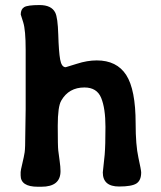

<svg xmlns="http://www.w3.org/2000/svg" viewBox="-20 -730 623 745"><path d="M214.8 -65.9Q214.8 -5.4 140.6 -5.4H126.5Q60.1 -5.4 60.1 -49.3V-62.5Q60.1 -68.4 66.7 -95.7Q73.2 -123 75.7 -139.2Q78.1 -155.3 78.1 -208L79.6 -306.6V-537.1Q79.6 -613.3 70.1 -643.3Q60.5 -673.3 60.5 -673.8Q60.5 -694.3 74 -702.4Q87.4 -710.4 133.5 -710.4Q179.7 -710.4 194.3 -681.2Q204.1 -662.1 206.1 -595.7Q208 -529.3 213.4 -499.3Q218.8 -469.2 234.9 -469.2Q236.8 -469.2 277.8 -482.4Q318.4 -495.6 355.5 -495.6Q433.1 -495.6 469.7 -439Q506.3 -382.3 506.3 -251Q506.3 -167 517.1 -118.2Q527.8 -69.3 527.8 -61Q527.8 -30.3 509.8 -18.3Q491.7 -6.3 441.9 -6.3Q378.9 -6.3 378.9 -61L386.2 -129.9Q389.2 -165.5 389.2 -237.5Q389.2 -309.6 372.6 -350.1Q356 -390.6 307.6 -390.6Q247.1 -390.6 217.8 -339.8Q204.1 -316.9 204.1 -242.2Q204.1 -240.7 204.1 -239.3Q204.1 -162.1 206.1 -146Q208 -129.9 211.4 -106Q214.8 -82 214.8 -65.9Z"/></svg>

Font: Averia Libre
Style: Bold
Weight: 700
Version: Version 1.002